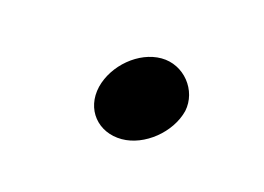

<svg xmlns="http://www.w3.org/2000/svg" viewBox="-31 -119 224 163"><g transform="rotate(15 80.5 -37.5)"><path d="M52 -38C47 -17 61 0 82 0C102 0 123 -17 128 -37C132 -56 117 -75 97 -75C77 -75 57 -58 52 -38Z"/></g></svg>

Font: Comica
Style: RgIta
Weight: 400
Designer: Jasper
Foundry: KineticPlasma Fonts/Cannot Into Space Fonts
Version: Version 0.89